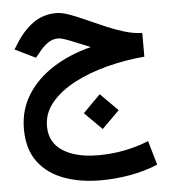

<svg xmlns="http://www.w3.org/2000/svg" viewBox="-55 -506 795 893"><g transform="rotate(-5 342.5 -59.5)"><path d="M631.3 -328.6V-217.8Q543 -210.4 457.8 -188.5Q372.6 -166.5 303.5 -130.6Q234.4 -94.7 193.1 -45.4Q151.9 3.9 151.9 65.4Q151.9 141.6 213.4 180.9Q274.9 220.2 378.9 220.2Q442.9 220.2 503.4 208Q564 195.8 614.3 174.8L647 287.6Q586.4 313 517.3 325.2Q448.2 337.4 379.4 337.4Q285.2 337.4 209.2 309.8Q133.3 282.2 88.6 222.9Q43.9 163.6 43.9 68.8Q43.9 -20 87.9 -90.1Q131.8 -160.2 209.2 -209.5Q286.6 -258.8 387.2 -284.2Q335.9 -305.7 295.2 -321.5Q254.4 -337.4 239.7 -337.4Q211.9 -337.4 189.7 -321.3Q167.5 -305.2 150.4 -283.2L128.9 -256.8L32.7 -303.7L49.3 -330.1Q84 -386.7 131.1 -421.1Q178.2 -455.6 240.2 -455.6Q266.1 -455.6 301.3 -442.9Q336.4 -430.2 377.4 -411.6Q418.5 -393.1 461.9 -374.3Q505.4 -355.5 548.6 -342.5Q591.8 -329.6 631.3 -328.6ZM409.2 -62 490.7 19.5 409.2 100.6 328.1 19.5Z"/></g></svg>

Font: Vazirmatn UI FD SemiBold
Style: Regular
Weight: 600
Designer: Saber Rastikerdar
Foundry: Saber Rastikerdar
Version: Version 33.003